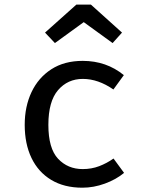

<svg xmlns="http://www.w3.org/2000/svg" viewBox="-20 -825 655 857"><path d="M349.2 -70.3Q388.7 -70.3 422.8 -83.3Q456.9 -96.4 486.7 -117.4L533.8 -53.3Q497.9 -23.6 447.9 -5.4Q397.9 12.8 347.7 12.8Q266.2 12.8 208.5 -22.1Q150.8 -56.9 120.5 -120Q90.3 -183.1 90.3 -267.7Q90.3 -349.7 120.8 -414.1Q151.3 -478.5 209.2 -515.9Q267.2 -553.3 349.2 -553.3Q454.9 -553.3 532.8 -489.7L486.2 -425.6Q417.9 -472.8 349.7 -472.8Q282.1 -472.8 239 -422.6Q195.9 -372.3 195.9 -267.7Q195.9 -162.6 239.2 -116.4Q282.6 -70.3 349.2 -70.3ZM225.1 -632.8 181 -679.5 321 -804.6H385.6L524.6 -679.5L482.6 -632.8L353.8 -726.2Z"/></svg>

Font: Fira Code Retina
Style: Regular
Weight: 450
Monospace: yes
Designer: Carrois Corporate, Edenspiekermann AG, Nikita Prokopov
Foundry: Carrois Corporate, Edenspiekermann AG, Nikita Prokopov
Version: Version 6.002